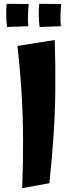

<svg xmlns="http://www.w3.org/2000/svg" viewBox="-20 -970 381 1003"><path d="M96 13Q101 -121 100.5 -241Q100 -361 93 -480Q86 -599 71 -730L266 -761Q270 -632 269 -510.5Q268 -389 260 -266.5Q252 -144 238 -13ZM17 -829Q13 -857 12.5 -890Q12 -923 15 -950L130 -949Q127 -919 126 -890.5Q125 -862 128 -833ZM187 -829Q183 -857 182.5 -890Q182 -923 185 -950L300 -949Q297 -919 296 -890.5Q295 -862 298 -833Z"/></svg>

Font: Marhey SemiBold
Style: Regular
Weight: 600
Designer: Nur Syamsi & Bustanul Arifin
Foundry: Namelatype
Version: Version 1.000; ttfautohint (v1.8.4.7-5d5b)